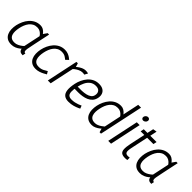

<svg xmlns="http://www.w3.org/2000/svg" viewBox="202 -1785 2878 2878"><g transform="rotate(45 1641.0 -346.0)"><path d="M432 0Q393 0 374.5 -15Q356 -30 352.5 -57Q349 -84 354.5 -119.5Q360 -155 369 -196L381 -250H440L429 -196Q419 -151 413.5 -117.5Q408 -84 414 -66Q420 -48 442 -48L437 -25ZM421 -440 478 -430 402 -70 340 -60ZM421 -440 463 -500H493L478 -430ZM387 -150 417 -140Q417 -140 407.5 -125Q398 -110 379.5 -88Q361 -66 334 -44Q307 -22 272 -7Q237 8 195 8L207 -47Q242 -47 274 -62.5Q306 -78 331.5 -98.5Q357 -119 372 -134.5Q387 -150 387 -150ZM429 -350Q429 -350 420.5 -365.5Q412 -381 395.5 -401Q379 -421 353.5 -436.5Q328 -452 293 -452L305 -508Q338 -508 364 -493Q390 -478 408.5 -456Q427 -434 439 -412Q451 -390 457 -375Q463 -360 463 -360ZM293 -452Q251 -452 220 -435.5Q189 -419 166.5 -390Q144 -361 129.5 -325Q115 -289 107 -250Q99 -211 98 -174.5Q97 -138 107 -109Q117 -80 141 -63.5Q165 -47 207 -47L195 8Q140 8 106 -14Q72 -36 55 -73Q38 -110 36.5 -156Q35 -202 45 -250Q56 -298 77 -344Q98 -390 130.5 -427Q163 -464 206.5 -486Q250 -508 305 -508Z M713 8Q658 8 624 -14Q590 -36 573 -73Q556 -110 554.5 -156Q553 -202 563 -250Q573 -298 594.5 -344Q616 -390 648.5 -427Q681 -464 724.5 -486Q768 -508 823 -508L811 -453Q769 -453 738 -436Q707 -419 684.5 -390.5Q662 -362 647.5 -325.5Q633 -289 625 -250Q617 -211 616 -174.5Q615 -138 625 -109Q635 -80 659 -63.5Q683 -47 725 -47ZM712 8 724 -47Q771 -47 807.5 -65.5Q844 -84 866 -99L892 -55Q874 -44 845.5 -29Q817 -14 783 -3Q749 8 712 8ZM930 -402Q914 -417 885.5 -435Q857 -453 810 -453L822 -508Q859 -508 888.5 -497Q918 -486 939.5 -471Q961 -456 974 -444Z M1251 -453 1263 -508ZM1057 -430 1120 -440 1026 0H966ZM1290 -448Q1282 -450 1272 -451.5Q1262 -453 1251 -453L1263 -508Q1279 -508 1292.5 -506Q1306 -504 1318 -500ZM1120 -440 1057 -430 1072 -500H1102ZM1072 -350 1043 -360Q1043 -360 1055 -375Q1067 -390 1088.5 -412Q1110 -434 1138 -456Q1166 -478 1198.5 -493Q1231 -508 1264 -508L1252 -453Q1218 -453 1185.5 -437.5Q1153 -422 1127.5 -401.5Q1102 -381 1087 -365.5Q1072 -350 1072 -350Z M1590 -92 1608 -45Q1608 -45 1581 -32Q1554 -19 1508.5 -5.5Q1463 8 1407 8L1419 -48Q1454 -48 1484.5 -54.5Q1515 -61 1539 -70Q1563 -79 1576.5 -85.5Q1590 -92 1590 -92ZM1287 -250H1347Q1331 -172 1333.5 -128Q1336 -84 1357.5 -66Q1379 -48 1419 -48L1407 8Q1351 8 1317.5 -18Q1284 -44 1276 -101Q1268 -158 1287 -250ZM1546 -508Q1601 -508 1634.5 -487Q1668 -466 1680.5 -429.5Q1693 -393 1683 -347Q1673 -301 1645.5 -271Q1618 -241 1579.5 -224.5Q1541 -208 1498 -201.5Q1455 -195 1413 -195L1336 -196L1347 -251Q1391 -249 1436.5 -251Q1482 -253 1521.5 -262Q1561 -271 1588.5 -291.5Q1616 -312 1623 -347Q1633 -393 1610 -423Q1587 -453 1534 -453Q1479 -453 1441 -424Q1403 -395 1380.5 -348.5Q1358 -302 1347 -250H1287Q1297 -298 1318.5 -344Q1340 -390 1372 -427Q1404 -464 1447.5 -486Q1491 -508 1546 -508Z M2046 -60 2182 -700H2242L2108 -70ZM2046 -60 2108 -70 2093 0H2063ZM2093 -150 2123 -140Q2123 -140 2111 -125Q2099 -110 2077.5 -88Q2056 -66 2028 -44Q2000 -22 1967.5 -7Q1935 8 1902 8L1913 -47Q1941 -47 1967 -57.5Q1993 -68 2016 -83.5Q2039 -99 2056 -114Q2073 -129 2083 -139.5Q2093 -150 2093 -150ZM2136 -350Q2136 -350 2127.5 -365.5Q2119 -381 2102.5 -401Q2086 -421 2060.5 -436.5Q2035 -452 2000 -452L2011 -508Q2044 -508 2070 -493Q2096 -478 2115 -456Q2134 -434 2146 -412Q2158 -390 2164 -375Q2170 -360 2170 -360ZM2000 -452Q1958 -452 1927 -435.5Q1896 -419 1873.5 -390Q1851 -361 1836.5 -325Q1822 -289 1814 -250Q1805 -211 1804 -174.5Q1803 -138 1813 -109Q1823 -80 1847 -63.5Q1871 -47 1913 -47L1902 8Q1847 8 1813 -14Q1779 -36 1762 -73Q1745 -110 1743.5 -156Q1742 -202 1752 -250Q1762 -298 1783.5 -344Q1805 -390 1837 -427Q1869 -464 1912.5 -486Q1956 -508 2011 -508Z M2246 0 2352 -500H2412L2306 0ZM2400 -585Q2381 -585 2371 -598Q2361 -611 2365 -630Q2369 -649 2384.5 -662Q2400 -675 2419 -675Q2438 -675 2448.5 -662Q2459 -649 2455 -630Q2451 -611 2435 -598Q2419 -585 2400 -585Z M2488 -445 2500 -500H2771L2759 -445ZM2652 -50V0Q2637 3 2627 4Q2617 5 2604 5Q2554 5 2529 -14Q2504 -33 2501 -78Q2498 -123 2514 -200L2599 -600L2661 -610L2567 -167Q2553 -99 2563.5 -73Q2574 -47 2615 -47Q2624 -47 2632.5 -48Q2641 -49 2652 -50Z M3158 0Q3119 0 3100.5 -15Q3082 -30 3078.5 -57Q3075 -84 3080.5 -119.5Q3086 -155 3095 -196L3107 -250H3166L3155 -196Q3145 -151 3139.5 -117.5Q3134 -84 3140 -66Q3146 -48 3168 -48L3163 -25ZM3147 -440 3204 -430 3128 -70 3066 -60ZM3147 -440 3189 -500H3219L3204 -430ZM3113 -150 3143 -140Q3143 -140 3133.5 -125Q3124 -110 3105.5 -88Q3087 -66 3060 -44Q3033 -22 2998 -7Q2963 8 2921 8L2933 -47Q2968 -47 3000 -62.5Q3032 -78 3057.5 -98.5Q3083 -119 3098 -134.5Q3113 -150 3113 -150ZM3155 -350Q3155 -350 3146.5 -365.5Q3138 -381 3121.5 -401Q3105 -421 3079.5 -436.5Q3054 -452 3019 -452L3031 -508Q3064 -508 3090 -493Q3116 -478 3134.5 -456Q3153 -434 3165 -412Q3177 -390 3183 -375Q3189 -360 3189 -360ZM3019 -452Q2977 -452 2946 -435.5Q2915 -419 2892.5 -390Q2870 -361 2855.5 -325Q2841 -289 2833 -250Q2825 -211 2824 -174.5Q2823 -138 2833 -109Q2843 -80 2867 -63.5Q2891 -47 2933 -47L2921 8Q2866 8 2832 -14Q2798 -36 2781 -73Q2764 -110 2762.5 -156Q2761 -202 2771 -250Q2782 -298 2803 -344Q2824 -390 2856.5 -427Q2889 -464 2932.5 -486Q2976 -508 3031 -508Z"/></g></svg>

Font: Epunda Sans Light
Style: Italic
Weight: 300
Italic angle: -12.0243°
Designer: Simon Atzbach
Foundry: typofactur
Version: Version 2.204